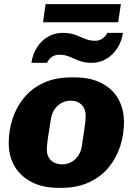

<svg xmlns="http://www.w3.org/2000/svg" viewBox="-20 -893 647 923"><path d="M261 10Q186 10 132.5 -17.5Q79 -45 50.5 -93Q22 -141 22 -206Q22 -265 40 -321Q58 -377 95 -422.5Q132 -468 189 -494.5Q246 -521 323 -521H338Q414 -521 467 -494Q520 -467 548 -418.5Q576 -370 576 -305Q576 -247 558 -190.5Q540 -134 503 -89Q466 -44 409 -17Q352 10 275 10ZM278 -103Q303 -103 323 -114Q343 -125 356 -144.5Q369 -164 373 -189Q381 -239 386.5 -278Q392 -317 392 -336Q392 -369 372.5 -389Q353 -409 320 -409Q295 -409 275 -397.5Q255 -386 242 -367Q229 -348 225 -323Q217 -273 211 -234Q205 -195 205 -176Q205 -142 225 -122.5Q245 -103 278 -103ZM131 -591Q137 -633 158 -665.5Q179 -698 210.5 -716.5Q242 -735 280 -735Q316 -735 341.5 -725.5Q367 -716 389 -706.5Q411 -697 438 -697Q457 -697 472.5 -707.5Q488 -718 496 -735H571Q565 -694 544 -661.5Q523 -629 491.5 -610Q460 -591 421 -591Q386 -591 361 -601Q336 -611 313.5 -620.5Q291 -630 264 -630Q244 -630 229 -619Q214 -608 206 -591ZM187 -786 199 -873H561L548 -786Z"/></svg>

Font: Chivo Medium ExtraBold
Style: Italic
Weight: 800
Italic angle: -8.05°
Version: Version 2.002